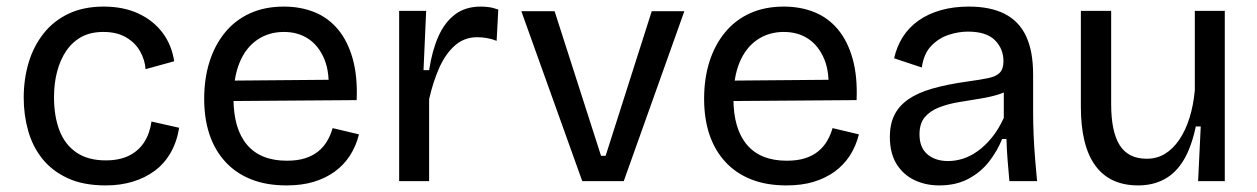

<svg xmlns="http://www.w3.org/2000/svg" viewBox="-20 -550 3818 583"><path d="M301 13Q233 13 185.5 -9Q138 -31 108.5 -68Q79 -105 65.5 -153Q52 -201 52 -253Q52 -310 67 -360Q82 -410 112.5 -448.5Q143 -487 188.5 -508.5Q234 -530 295 -530Q354 -530 399 -509.5Q444 -489 472.5 -452Q501 -415 509 -364L422 -340Q420 -368 405.5 -394Q391 -420 363 -436.5Q335 -453 294 -453Q255 -453 227.5 -438Q200 -423 181.5 -396Q163 -369 153.5 -333Q144 -297 144 -255Q144 -197 160.5 -154Q177 -111 212 -87Q247 -63 301 -63Q343 -63 372 -77.5Q401 -92 418 -118.5Q435 -145 440 -181L524 -162Q517 -119 498 -86Q479 -53 450 -31.5Q421 -10 383.5 1.5Q346 13 301 13Z M850 13Q789 13 742.5 -5.5Q696 -24 664 -59Q632 -94 616 -142Q600 -190 600 -250Q600 -311 616 -362Q632 -413 663 -451Q694 -489 739 -509.5Q784 -530 842 -530Q893 -530 935 -513Q977 -496 1006.5 -460.5Q1036 -425 1051 -371.5Q1066 -318 1063 -246L657 -243V-305L1008 -308L977 -266Q982 -329 965 -370Q948 -411 916.5 -432Q885 -453 842 -453Q796 -453 761 -429Q726 -405 707.5 -360Q689 -315 689 -251Q689 -159 730 -110.5Q771 -62 851 -62Q883 -62 906.5 -69.5Q930 -77 946.5 -90.5Q963 -104 973.5 -122Q984 -140 990 -161L1070 -142Q1061 -106 1042.5 -77.5Q1024 -49 996.5 -29Q969 -9 933 2Q897 13 850 13Z M1192 0V-280V-517H1274L1266 -337H1283Q1292 -396 1311 -439Q1330 -482 1361.5 -506Q1393 -530 1440 -530Q1450 -530 1463 -528.5Q1476 -527 1493 -521L1488 -426Q1473 -432 1458 -434.5Q1443 -437 1429 -437Q1390 -437 1361.5 -412Q1333 -387 1314 -344.5Q1295 -302 1283 -249V0Z M1748 0 1563 -516H1664L1805 -77H1819L1959 -516H2058L1874 0Z M2368 13Q2307 13 2260.5 -5.5Q2214 -24 2182 -59Q2150 -94 2134 -142Q2118 -190 2118 -250Q2118 -311 2134 -362Q2150 -413 2181 -451Q2212 -489 2257 -509.5Q2302 -530 2360 -530Q2411 -530 2453 -513Q2495 -496 2524.5 -460.5Q2554 -425 2569 -371.5Q2584 -318 2581 -246L2175 -243V-305L2526 -308L2495 -266Q2500 -329 2483 -370Q2466 -411 2434.5 -432Q2403 -453 2360 -453Q2314 -453 2279 -429Q2244 -405 2225.5 -360Q2207 -315 2207 -251Q2207 -159 2248 -110.5Q2289 -62 2369 -62Q2401 -62 2424.5 -69.5Q2448 -77 2464.5 -90.5Q2481 -104 2491.5 -122Q2502 -140 2508 -161L2588 -142Q2579 -106 2560.5 -77.5Q2542 -49 2514.5 -29Q2487 -9 2451 2Q2415 13 2368 13Z M2832 13Q2790 13 2756 -3.5Q2722 -20 2702 -52.5Q2682 -85 2682 -135Q2682 -172 2695.5 -200Q2709 -228 2737.5 -248Q2766 -268 2811 -281Q2856 -294 2921 -303Q2958 -308 2981.5 -313Q3005 -318 3016 -329.5Q3027 -341 3027 -364Q3027 -402 3001 -428Q2975 -454 2919 -454Q2890 -454 2860 -444Q2830 -434 2807.5 -410.5Q2785 -387 2779 -345L2695 -373Q2703 -409 2721.5 -438Q2740 -467 2769 -487.5Q2798 -508 2836.5 -519Q2875 -530 2922 -530Q2987 -530 3030.5 -508Q3074 -486 3095.5 -440.5Q3117 -395 3117 -324V-209Q3117 -178 3118.5 -141.5Q3120 -105 3123 -68.5Q3126 -32 3129 0H3045Q3042 -32 3039.5 -64Q3037 -96 3036 -128H3023Q3008 -91 2983 -59Q2958 -27 2920.5 -7Q2883 13 2832 13ZM2859 -61Q2881 -61 2903.5 -68Q2926 -75 2948.5 -91Q2971 -107 2991.5 -132Q3012 -157 3028 -192V-292L3054 -287Q3038 -271 3011.5 -263Q2985 -255 2953 -250Q2921 -245 2889 -239.5Q2857 -234 2830.5 -223.5Q2804 -213 2788 -194Q2772 -175 2772 -142Q2772 -102 2796 -81.5Q2820 -61 2859 -61Z M3436 13Q3350 13 3306 -47Q3262 -107 3262 -226V-517H3354V-234Q3354 -150 3380 -109Q3406 -68 3462 -68Q3493 -68 3517.5 -83Q3542 -98 3561 -126Q3580 -154 3592 -192.5Q3604 -231 3608 -276V-517H3699V-216V0H3618L3626 -166H3611Q3598 -104 3574.5 -64.5Q3551 -25 3516 -6Q3481 13 3436 13Z"/></svg>

Font: Bricolage Grotesque
Style: Regular
Weight: 400
Designer: Mathieu Triay
Foundry: Atelier Triay
Version: Version 1.001;gftools[0.9.33.dev8+g029e19f]